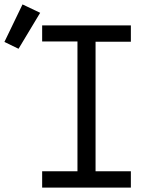

<svg xmlns="http://www.w3.org/2000/svg" viewBox="-92 -850 712 870"><path d="M99 0V-74H259V-662H99V-735H501V-661H341V-74H501V0ZM-8 -629 -72 -660 10 -830 90 -792Z"/></svg>

Font: Bmono
Style: Regular
Weight: 400
Monospace: yes
Designer: Belleve Invis
Foundry: Belleve Invis
Version: Version 11.2.2; ttfautohint (v1.8.2)